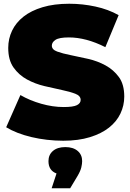

<svg xmlns="http://www.w3.org/2000/svg" viewBox="-20 -736 697 1026"><path d="M318 16Q274 16 231 11Q188 6 148 -3.5Q108 -13 73.5 -26.5Q39 -40 13 -56L89 -228Q139 -199 200.5 -181.5Q262 -164 320 -164Q371 -164 391 -174Q411 -184 411 -202Q411 -224 382.5 -235Q354 -246 311 -255Q268 -264 217.5 -276Q167 -288 124 -311.5Q81 -335 52.5 -375Q24 -415 24 -480Q24 -529 44.5 -572Q65 -615 105.5 -647Q146 -679 207.5 -697.5Q269 -716 350 -716Q421 -716 490 -701Q559 -686 614 -655L543 -484Q440 -536 348 -536Q296 -536 276.5 -523Q257 -510 257 -492Q257 -471 285.5 -460.5Q314 -450 357 -441.5Q400 -433 450.5 -421.5Q501 -410 544 -386.5Q587 -363 615.5 -324Q644 -285 644 -220Q644 -172 623.5 -129Q603 -86 562.5 -54Q522 -22 460.5 -3Q399 16 318 16ZM355 270H256L282 191Q239 175 239 125Q239 91 263 70.5Q287 50 329 50Q371 50 395 70.5Q419 91 419 125Q419 139 414.5 158.5Q410 178 394 205Z"/></svg>

Font: Montserrat-Alt1 Black
Style: Regular
Weight: 900
Designer: Differentunic
Foundry: Differentunic
Version: Version 7.222